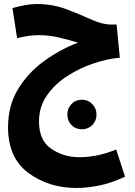

<svg xmlns="http://www.w3.org/2000/svg" viewBox="-20 -543 672 955"><path d="M602 336 558 201Q504 222 460 230.5Q416 239 374 239Q297 239 235.5 197.5Q174 156 174 61Q174 -12 213.5 -68.5Q253 -125 315 -165Q377 -205 446.5 -228Q516 -251 576 -256L560 -421H532Q488 -421 432.5 -446.5Q377 -472 309.5 -497.5Q242 -523 162 -523Q133 -523 102.5 -517Q72 -511 42 -503L65 -353Q120 -368 176 -368Q225 -368 275 -356Q325 -344 368 -331Q279 -297 199.5 -239.5Q120 -182 70 -100Q20 -18 20 90Q20 242 121 317Q222 392 361 392Q410 392 470 380.5Q530 369 602 336ZM388 100Q418 100 439 79Q460 58 460 27Q460 -4 439 -25.5Q418 -47 388 -47Q356 -47 335.5 -25.5Q315 -4 315 27Q315 58 335.5 79Q356 100 388 100Z"/></svg>

Font: Noto Sans Arabic Condensed Extra
Style: Regular
Weight: 800
Width: 3
Designer: Nadine Chahine - Monotype Design Team
Foundry: Monotype Imaging Inc.
Version: Version 1.902